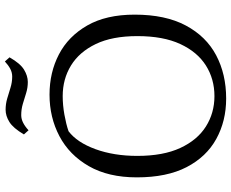

<svg xmlns="http://www.w3.org/2000/svg" viewBox="-100 -835 947 787"><g transform="rotate(-90 373.5 -441.5)"><path d="M363 12Q271 12 197.5 -28.5Q124 -69 82 -150Q40 -231 40 -354Q40 -471 86 -551Q132 -631 209 -671.5Q286 -712 379 -712Q470 -712 544 -673.5Q618 -635 662.5 -557.5Q707 -480 707 -363Q707 -237 662.5 -153.5Q618 -70 540.5 -29Q463 12 363 12ZM373 -36Q443 -36 498.5 -71Q554 -106 586.5 -176Q619 -246 619 -352Q619 -455 586.5 -522.5Q554 -590 498.5 -624Q443 -658 373 -658Q336 -658 297 -651Q258 -644 229 -634Q183 -599 155.5 -523.5Q128 -448 128 -352Q128 -246 160.5 -176Q193 -106 248.5 -71Q304 -36 373 -36ZM233 -798 216 -817Q242 -861 267 -876.5Q292 -892 317 -892Q341 -892 363 -885.5Q385 -879 407.5 -872Q430 -865 453 -865Q470 -865 485 -873Q500 -881 515 -895L532 -876Q507 -832 481.5 -816.5Q456 -801 431 -801Q407 -801 385 -808Q363 -815 341 -821.5Q319 -828 295 -828Q279 -828 263.5 -820Q248 -812 233 -798Z"/></g></svg>

Font: Mate
Style: Regular
Weight: 400
Designer: Eduardo Rodriguez Tunni
Foundry: Eduardo Rodriguez Tunni
Version: Version 1.003; ttfautohint (v1.8.4.7-5d5b);gftools[0.9.24]